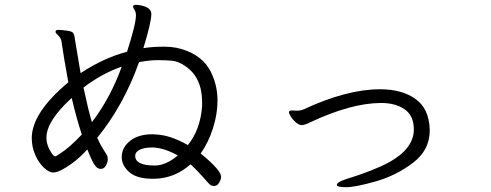

<svg xmlns="http://www.w3.org/2000/svg" viewBox="-20 -766 2040 798"><path d="M542 -118Q542 -78 624 -78Q671 -79 719 -120Q663 -151 617 -153H612Q581 -153 561.5 -144Q542 -135 542 -118ZM278 -359Q173 -263 173 -194Q173 -161 195 -129Q204 -116 210 -116Q212 -116 227 -126Q270 -153 320 -207Q298 -273 278 -359ZM486 -489Q402 -460 327 -402Q347 -308 362 -258Q439 -359 486 -489ZM772 -83Q706 -25 623 -23H614Q549 -23 517.5 -50.5Q486 -78 486 -113V-118Q488 -155 522 -181.5Q556 -208 614 -208L630 -207Q689 -204 761 -163Q813 -228 820 -325V-341Q820 -443 752 -490Q722 -511 696 -513.5Q670 -516 636 -516Q602 -516 558 -508Q494 -328 384 -193Q399 -161 409 -146Q419 -131 423.5 -123Q428 -115 428 -104Q428 -93 420.5 -78.5Q413 -64 398.5 -64Q384 -64 372.5 -81.5Q361 -99 343 -145Q296 -93 242 -63Q218 -49 201 -49Q184 -49 162.5 -69Q141 -89 126.5 -122Q112 -155 112 -192Q112 -297 264 -424Q244 -533 236 -591Q235 -608 216 -625Q211 -629 211 -633V-635Q212 -642 222 -642Q232 -642 255 -639Q278 -636 282 -631Q289 -627 292 -599L315 -462Q410 -525 508 -551Q545 -666 545 -702Q545 -716 539 -725Q533 -734 533 -738Q533 -746 544 -746Q555 -746 568 -743Q609 -734 609 -708Q609 -674 576 -566Q614 -572 664 -572Q714 -572 758 -554Q836 -523 864 -450Q884 -403 884 -347.5Q884 -292 865 -232.5Q846 -173 814 -128Q899 -59 899 -31Q899 -21 891 -7Q883 7 869.5 7Q856 7 847 -4Q798 -60 772 -83Z M1193 -307 1215 -306Q1229 -306 1241 -311Q1421 -395 1560 -395Q1650 -395 1706.5 -355Q1763 -315 1766 -229V-223Q1766 -142 1696 -89Q1626 -36 1541.5 -12Q1457 12 1418.5 12Q1380 12 1380 3Q1380 -9 1420 -22Q1531 -56 1598 -92Q1700 -149 1700 -228Q1700 -285 1662 -311.5Q1624 -338 1564 -338Q1441 -338 1270 -258Q1246 -246 1234.5 -246Q1223 -246 1210 -257Q1197 -268 1189 -281Q1181 -294 1181 -299Q1181 -307 1193 -307Z"/></svg>

Font: LXGW WenKai Lite
Style: Regular
Weight: 400
Designer: LXGW / Fontworks Inc.
Foundry: LXGW / Fontworks Inc.
Version: Version 1.511; March 25, 2025